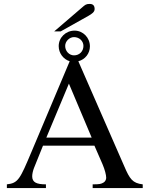

<svg xmlns="http://www.w3.org/2000/svg" viewBox="-20 -958 762 978"><path d="M379 -646C414 -655 438 -686 438 -722C438 -766 403 -802 360 -802C315 -802 279 -767 279 -723C279 -687 303 -656 335 -646L141 -186C82 -46 73 -25 15 -19V0H214V-19C166 -19 144 -29 144 -60C144 -72 148 -89 153 -102L199 -216H461L502 -122C514 -94 521 -67 521 -52C521 -43 515 -32 507 -28C495 -21 488 -19 452 -19V0H707V-19C655 -25 641 -46 613 -111ZM447 -257H216L331 -532ZM405 -724C405 -697 385 -676 357 -676C333 -676 312 -697 312 -724C312 -748 334 -769 357 -769C384 -769 405 -749 405 -724ZM256 -798H289L430 -877C449 -888 462 -897 462 -912C462 -928 455 -938 437 -938C419 -938 414 -934 397 -919Z"/></svg>

Font: STIXGeneral
Style: Regular
Weight: 400
Designer: MicroPress Inc., with final additions and corrections provided by Coen Hoffman, Elsevier (retired)
Version: Version 1.1.0